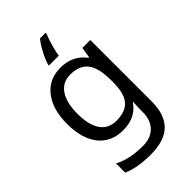

<svg xmlns="http://www.w3.org/2000/svg" viewBox="-294 -864 1203 1203"><g transform="rotate(-45 307.5 -263.0)"><path d="M275 -546Q328 -546 370.5 -526Q413 -506 443 -465H448L460 -536H530V9Q530 124 471.5 182Q413 240 290 240Q172 240 97 206V125Q176 167 295 167Q364 167 403.5 126.5Q443 86 443 16V-5Q443 -17 444 -39.5Q445 -62 446 -71H442Q388 10 276 10Q172 10 113.5 -63Q55 -136 55 -267Q55 -395 113.5 -470.5Q172 -546 275 -546ZM287 -472Q220 -472 183 -418.5Q146 -365 146 -266Q146 -167 182 -114.5Q218 -62 289 -62Q370 -62 407 -105.5Q444 -149 444 -246V-267Q444 -376 406 -424Q368 -472 287 -472ZM363 -766V-754Q355 -737 346.5 -710.5Q338 -684 331 -656Q324 -628 321 -606H234V-615Q239 -633 251 -660Q263 -687 279.5 -715.5Q296 -744 314 -766Z"/></g></svg>

Font: Noto Sans
Style: Regular
Weight: 400
Designer: Monotype Design Team
Foundry: Monotype Imaging Inc.
Version: Version 1.902